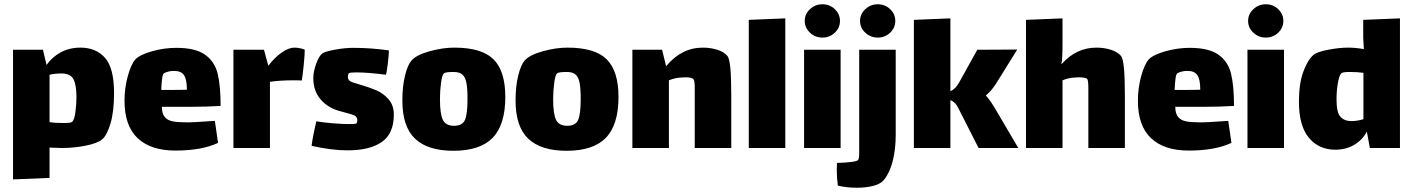

<svg xmlns="http://www.w3.org/2000/svg" viewBox="-20 -693 6616 899"><path d="M514 -257Q514 -169 497 -113.5Q480 -58 458 -40Q436 -22 381.5 -11Q327 0 269 0Q252 0 212 -2V140L41 147V-460H181L198 -389Q224 -426 264.5 -448Q305 -470 357 -470Q429 -470 471.5 -422.5Q514 -375 514 -257ZM338 -239Q338 -295 324 -322Q310 -349 268 -349Q238 -349 212 -343V-121L240 -118Q253 -117 277 -117Q311 -117 317 -122Q328 -130 333 -167.5Q338 -205 338 -239Z M953 -125Q962 -125 986 -127L1001 -24Q924 12 801 12Q686 12 624.5 -46Q563 -104 563 -221Q563 -281 578.5 -337Q594 -393 614 -415Q635 -437 692 -453Q749 -469 805 -469Q895 -469 940 -437Q985 -405 999 -348.5Q1013 -292 1013 -197Q945 -193 880 -193H738Q738 -161 751.5 -145Q765 -129 790 -124.5Q815 -120 860 -120Q885 -120 953 -125ZM735 -272H787Q834 -272 855 -273Q855 -321 841.5 -341Q828 -361 795 -361Q768 -361 748 -350Q742 -347 739 -324Q736 -301 735 -272Z M1407 -460Q1407 -438 1402 -387.5Q1397 -337 1393 -316Q1383 -317 1356 -317Q1293 -317 1244 -310V0H1073V-460H1216L1236 -386H1237Q1266 -424 1299 -447Q1332 -470 1358 -470Q1371 -470 1385.5 -467Q1400 -464 1407 -460Z M1607 11Q1534 11 1439 -10Q1441 -30 1448.5 -67.5Q1456 -105 1461 -125Q1497 -119 1541 -115.5Q1585 -112 1616 -112Q1643 -112 1649 -115Q1650 -116 1651.5 -120.5Q1653 -125 1653 -130Q1653 -150 1628 -157Q1620 -159 1567 -174Q1514 -189 1480.5 -228.5Q1447 -268 1447 -327Q1447 -358 1461 -396Q1475 -434 1491 -444Q1503 -452 1549 -460.5Q1595 -469 1634 -469Q1717 -469 1801 -457Q1801 -439 1796 -396.5Q1791 -354 1787 -343Q1702 -354 1650 -354Q1623 -354 1615 -351Q1613 -350 1611 -345.5Q1609 -341 1609 -334Q1609 -320 1618 -314Q1627 -307 1665 -297Q1710 -284 1742.5 -270Q1775 -256 1799.5 -228Q1824 -200 1824 -156Q1824 -67 1767.5 -28Q1711 11 1607 11Z M1864 -222Q1864 -289 1876.5 -339.5Q1889 -390 1907 -410Q1930 -436 1991.5 -453Q2053 -470 2107 -470Q2236 -470 2291 -415Q2346 -360 2346 -239Q2346 -109 2287 -48Q2228 13 2103 13Q1983 13 1923.5 -43.5Q1864 -100 1864 -222ZM2169 -229Q2169 -278 2164 -304.5Q2159 -331 2145.5 -343.5Q2132 -356 2104 -356Q2064 -356 2058 -349Q2050 -342 2045 -305Q2040 -268 2040 -228Q2040 -160 2053.5 -132Q2067 -104 2106 -104Q2145 -104 2157 -131.5Q2169 -159 2169 -229Z M2394 -222Q2394 -289 2406.5 -339.5Q2419 -390 2437 -410Q2460 -436 2521.5 -453Q2583 -470 2637 -470Q2766 -470 2821 -415Q2876 -360 2876 -239Q2876 -109 2817 -48Q2758 13 2633 13Q2513 13 2453.5 -43.5Q2394 -100 2394 -222ZM2699 -229Q2699 -278 2694 -304.5Q2689 -331 2675.5 -343.5Q2662 -356 2634 -356Q2594 -356 2588 -349Q2580 -342 2575 -305Q2570 -268 2570 -228Q2570 -160 2583.5 -132Q2597 -104 2636 -104Q2675 -104 2687 -131.5Q2699 -159 2699 -229Z M3404 -242V0H3233V-240V-281Q3233 -313 3228 -321Q3220 -331 3191 -331Q3177 -331 3170 -330Q3142 -329 3112 -317V0H2941V-460H3080L3099 -383Q3171 -470 3271 -470Q3307 -470 3338.5 -460Q3370 -450 3386 -431Q3395 -420 3399.5 -376Q3404 -332 3404 -242Z M3486 -600 3657 -607V0H3486Z M3748 -595Q3748 -627 3772.5 -650Q3797 -673 3831 -673Q3865 -673 3889 -650Q3913 -627 3913 -595Q3913 -563 3889 -540Q3865 -517 3831 -517Q3797 -517 3772.5 -540Q3748 -563 3748 -595ZM3745 -460H3916V0H3745Z M4007 -595Q4007 -627 4031.5 -650Q4056 -673 4090 -673Q4124 -673 4148 -650Q4172 -627 4172 -595Q4172 -563 4148 -540Q4124 -517 4090 -517Q4056 -517 4031.5 -540Q4007 -563 4007 -595ZM4003 -4V-460H4174V-62Q4174 6 4160 61Q4146 116 4119 149Q4104 168 4070 177Q4036 186 3993 186Q3942 186 3903 176Q3898 138 3898 105Q3898 82 3899 70Q3990 67 3998 56Q4003 48 4003 24Q4003 0 4003 -4Z M4748 0H4562L4467 -187Q4453 -216 4430 -224V0H4259V-600L4430 -607V-266Q4454 -276 4471 -307L4556 -460L4743 -461L4646 -305Q4623 -268 4596 -246Q4619 -221 4648 -170Z M5247 -242V0H5076V-240Q5076 -244 5076 -279.5Q5076 -315 5071 -323Q5068 -327 5056.5 -329Q5045 -331 5030 -331L5013 -330Q4985 -329 4955 -317V0H4784V-600L4955 -607V-490Q4955 -418 4950 -394L4951 -393Q5019 -470 5114 -470Q5150 -470 5181.5 -460Q5213 -450 5229 -431Q5238 -420 5242.5 -376Q5247 -332 5247 -242Z M5698 -125Q5707 -125 5731 -127L5746 -24Q5669 12 5546 12Q5431 12 5369.5 -46Q5308 -104 5308 -221Q5308 -281 5323.5 -337Q5339 -393 5359 -415Q5380 -437 5437 -453Q5494 -469 5550 -469Q5640 -469 5685 -437Q5730 -405 5744 -348.5Q5758 -292 5758 -197Q5690 -193 5625 -193H5483Q5483 -161 5496.5 -145Q5510 -129 5535 -124.5Q5560 -120 5605 -120Q5630 -120 5698 -125ZM5480 -272H5532Q5579 -272 5600 -273Q5600 -321 5586.5 -341Q5573 -361 5540 -361Q5513 -361 5493 -350Q5487 -347 5484 -324Q5481 -301 5480 -272Z M5824 -595Q5824 -627 5848.5 -650Q5873 -673 5907 -673Q5941 -673 5965 -650Q5989 -627 5989 -595Q5989 -563 5965 -540Q5941 -517 5907 -517Q5873 -517 5848.5 -540Q5824 -563 5824 -595ZM5821 -460H5992V0H5821Z M6535 -607V0H6394L6380 -77Q6360 -38 6321 -15Q6282 8 6233 8Q6155 8 6108.5 -48Q6062 -104 6062 -216Q6062 -301 6082 -356Q6102 -411 6129 -435Q6146 -450 6198.5 -460Q6251 -470 6292 -470Q6328 -470 6366 -463Q6363 -511 6363 -516V-600ZM6364 -135V-352Q6335 -356 6300 -356Q6270 -356 6262 -351Q6251 -343 6244.5 -305.5Q6238 -268 6238 -227Q6238 -166 6256.5 -146Q6275 -126 6308 -126Q6335 -126 6364 -135Z"/></svg>

Font: Lalezar
Style: Regular
Weight: 400
Designer: Borna Izadpanah
Foundry: Borna Izadpanah
Version: Version 1.003